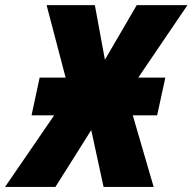

<svg xmlns="http://www.w3.org/2000/svg" viewBox="-80 -734 756 754"><path d="M-60.1 0 132.8 -281.2H43.9L75.7 -429.2H177.7L103 -713.9H292.5L332 -499.5L457 -713.9H656.2L462.9 -429.2H569.3L537.1 -281.2H441.4L523.4 0H326.7L278.3 -223.1L137.7 0Z"/></svg>

Font: Open Sans SemiCondensed ExtraBold
Style: Italic
Weight: 800
Width: 4
Italic angle: -12°
Designer: Monotype Design Team
Foundry: Monotype Imaging Inc.
Version: Version 3.003